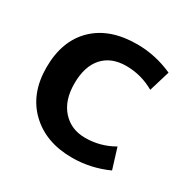

<svg xmlns="http://www.w3.org/2000/svg" viewBox="-126 -656 792 792"><g transform="rotate(30 270.0 -260.0)"><path d="M451 -124 481 -27Q399 10 311 10Q186 10 110 -63Q34 -136 34 -260Q34 -387 107.5 -458.5Q181 -530 311 -530Q399 -530 481 -493L451 -394Q388 -430 317 -430Q246 -430 206.5 -386Q167 -342 167 -260Q167 -180 208.5 -134Q250 -88 317 -88Q389 -88 451 -124Z"/></g></svg>

Font: Mplus 1p Bold
Style: Bold
Weight: 700
Version: Version 1.061